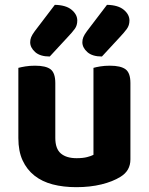

<svg xmlns="http://www.w3.org/2000/svg" viewBox="-20 -760 616 795"><path d="M520 -100Q520 -53 479 -28Q447 -8 400 3.5Q353 15 296 15Q242 15 198 3.5Q154 -8 122.5 -33Q91 -58 73.5 -96Q56 -134 56 -188V-479Q67 -482 85 -485Q103 -488 125 -488Q170 -488 189.5 -473Q209 -458 209 -416V-189Q209 -144 232 -124.5Q255 -105 297 -105Q323 -105 340.5 -109.5Q358 -114 367 -119V-479Q377 -482 395 -485Q413 -488 435 -488Q480 -488 500 -473Q520 -458 520 -416ZM207 -740Q253 -739 276.5 -719.5Q300 -700 300 -675Q300 -655 290 -641Q280 -627 260 -606L186 -526Q146 -526 125.5 -544.5Q105 -563 105 -585Q105 -596 109 -606Q113 -616 124 -631ZM423 -740Q469 -739 492.5 -719.5Q516 -700 516 -675Q516 -655 505 -640Q494 -625 476 -606L402 -526Q362 -526 341.5 -544.5Q321 -563 321 -585Q321 -596 325 -606Q329 -616 340 -631Z"/></svg>

Font: Baloo Thambi 2
Style: Bold
Weight: 700
Designer: Aadarsh Rajan and Ek Type
Foundry: Ek Type
Version: Version 1.640;hotconv 1.0.111;makeotfexe 2.5.65597; ttfautoh